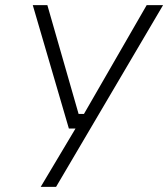

<svg xmlns="http://www.w3.org/2000/svg" viewBox="-20 -543 657 750"><path d="M139 187 275 -41H249L108 -523H165L287 -98H308L553 -523H617L199 187Z"/></svg>

Font: Tomorrow Light
Style: Italic
Weight: 300
Italic angle: -10°
Designer: Tony de Marco, Monica Rizzolli
Foundry: Just in Type
Version: Version 2.002